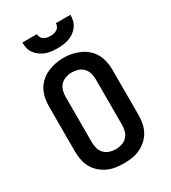

<svg xmlns="http://www.w3.org/2000/svg" viewBox="-228 -1068 1056 1189"><g transform="rotate(-30 300.0 -473.5)"><path d="M300 8Q270 8 241 3.5Q212 -1 185 -13.5Q158 -26 135.5 -46Q113 -66 99 -91.5Q85 -117 79 -146.5Q73 -176 73 -205V-530Q73 -559 79 -588.5Q85 -618 99 -644Q113 -670 135.5 -690Q158 -710 185 -722Q212 -734 241 -740Q270 -746 300 -746Q330 -746 359 -740Q388 -734 415 -722Q442 -710 464.5 -690Q487 -670 501 -644Q515 -618 521 -588.5Q527 -559 527 -530V-205Q527 -176 521 -146.5Q515 -117 501 -91.5Q487 -66 464.5 -46Q442 -26 415 -13.5Q388 -1 359 3.5Q330 8 300 8ZM300 -93Q322 -93 343.5 -100Q365 -107 380.5 -123Q396 -139 402 -161Q408 -183 408 -205V-530Q408 -552 402 -574Q396 -596 380.5 -612.5Q365 -629 343 -635.5Q321 -642 299 -642Q277 -642 255.5 -634.5Q234 -627 219 -611Q204 -595 198 -573.5Q192 -552 192 -530V-205Q192 -183 198 -161Q204 -139 219.5 -123Q235 -107 256.5 -100Q278 -93 300 -93ZM300 -815Q279 -815 258 -817.5Q237 -820 217.5 -827Q198 -834 180.5 -846.5Q163 -859 150.5 -876Q138 -893 133 -913.5Q128 -934 128 -955H232Q232 -943 237.5 -932Q243 -921 253.5 -914.5Q264 -908 276 -905.5Q288 -903 300 -903Q312 -903 324 -905.5Q336 -908 346.5 -914.5Q357 -921 362.5 -932Q368 -943 368 -955H472Q472 -934 467 -913.5Q462 -893 449.5 -876Q437 -859 419.5 -846.5Q402 -834 382.5 -827Q363 -820 342 -817.5Q321 -815 300 -815Z"/></g></svg>

Font: Iosevka Custom Extended
Style: Bold
Weight: 700
Width: 7
Monospace: yes
Designer: Belleve Invis
Foundry: Belleve Invis
Version: Version 11.2.4; ttfautohint (v1.8.4)